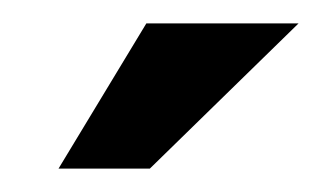

<svg xmlns="http://www.w3.org/2000/svg" viewBox="-20 -700 286 164"><path d="M30 -556H108L235 -680H105Z"/></svg>

Font: LT Wave Text Medium
Style: Regular
Weight: 500
Designer: Daniel Lyons
Version: Version 2.5 (Glyphs App)